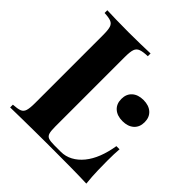

<svg xmlns="http://www.w3.org/2000/svg" viewBox="-189 -849 989 989"><g transform="rotate(45 305.5 -354.0)"><path d="M349 -708V-688Q315 -687 297.5 -680.5Q280 -674 274 -656.5Q268 -639 268 -602V-94Q268 -63 272.5 -48Q277 -33 290.5 -28Q304 -23 331 -23H380Q414 -23 444 -39Q474 -55 498 -84.5Q522 -114 538 -155Q554 -196 562 -246H585Q582 -212 582 -158Q582 -135 583 -91Q584 -47 589 0Q538 -2 474 -2.5Q410 -3 360 -3Q335 -3 296 -3Q257 -3 212 -2.5Q167 -2 121 -1.5Q75 -1 34 0V-20Q66 -22 82 -28Q98 -34 103.5 -52Q109 -70 109 -106V-602Q109 -639 103.5 -656.5Q98 -674 81.5 -680.5Q65 -687 34 -688V-708Q59 -707 101.5 -706Q144 -705 192 -705Q236 -705 278.5 -706Q321 -707 349 -708ZM493 -513Q532 -513 555 -492.5Q578 -472 578 -436Q578 -400 555 -379.5Q532 -359 493 -359Q454 -359 431 -379.5Q408 -400 408 -436Q408 -472 431 -492.5Q454 -513 493 -513Z"/></g></svg>

Font: Playfair Display
Style: Bold
Weight: 700
Designer: Claus Eggers Sørensen
Foundry: Claus Eggers Sørensen
Version: Version 1.203